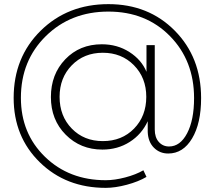

<svg xmlns="http://www.w3.org/2000/svg" viewBox="-20 -736 1039 928"><path d="M504 -716Q698 -716 825 -587.5Q952 -459 952 -262Q952 -140 908.5 -67Q865 6 793 6Q752 6 724 -22Q696 -50 694 -98V-150Q665 -87 607 -50Q549 -13 475 -13Q369 -13 297.5 -85Q226 -157 226 -267Q226 -377 295.5 -449.5Q365 -522 472 -522Q547 -522 605.5 -484.5Q664 -447 688 -389V-518H728V-110Q728 -72 747.5 -50Q767 -28 797 -28Q851 -28 884.5 -92Q918 -156 918 -262Q918 -443 801.5 -561.5Q685 -680 504 -680Q322 -680 201.5 -561.5Q81 -443 81 -263Q81 -91 197.5 22Q314 135 491 135Q534 135 585.5 121.5Q637 108 673 87L688 119Q649 142 593 157Q537 172 491 172Q299 172 172.5 48.5Q46 -75 46 -263Q46 -459 176.5 -587.5Q307 -716 504 -716ZM268 -268Q268 -175 327 -114.5Q386 -54 477 -54Q569 -54 628 -114.5Q687 -175 687 -268Q687 -360 627.5 -420.5Q568 -481 477 -481Q386 -481 327 -420.5Q268 -360 268 -268Z"/></svg>

Font: Montserrat Ultra Light
Style: Regular
Weight: 200
Designer: Julieta Ulanovsky
Foundry: Julieta Ulanovsky
Version: Version 3.100;PS 003.100;hotconv 1.0.88;makeotf.lib2.5.64775